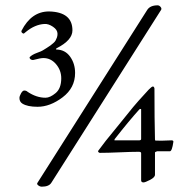

<svg xmlns="http://www.w3.org/2000/svg" viewBox="-20 -675 681 721"><path d="M196 -548Q196 -563 179 -574.5Q162 -586 147 -585Q111 -583 77 -555Q70 -548 67 -549Q58 -554 61 -560Q98 -632 164 -632Q252 -630 252 -561Q252 -524 193 -494Q190 -492 190 -490.5Q190 -489 193 -489Q225 -488 243.5 -462Q262 -436 262 -401Q262 -345 215 -309.5Q168 -274 121 -274Q83 -274 64 -286Q53 -293 53 -307Q53 -314 59 -324.5Q65 -335 71 -335Q79 -335 84 -330Q117 -308 151 -308Q168 -308 189 -325.5Q210 -343 210 -381Q210 -411 190.5 -434Q171 -457 143 -457Q132 -457 106 -450Q103 -449 98.5 -450.5Q94 -452 92 -455.5Q90 -459 92 -461Q101 -470 119 -476.5Q137 -483 141 -486Q146 -489 155.5 -495Q165 -501 169 -504Q173 -507 179.5 -512.5Q186 -518 188.5 -522.5Q191 -527 193.5 -533.5Q196 -540 196 -548ZM121 11 533 -638Q544 -655 572 -655Q578 -655 583 -649Q588 -643 585 -638L173 11Q164 26 137 26Q130 26 123.5 21Q117 16 121 11ZM502 -148Q510 -148 510 -153V-264Q510 -266 508 -266Q506 -266 504 -265Q465 -222 411 -153Q408 -148 411 -148ZM349 -109Q363 -127 377 -146Q396 -170 427 -207.5Q458 -245 480 -273Q492 -288 538 -338Q549 -349 553 -350Q556 -351 558 -348Q560 -345 560 -342Q560 -225 562 -151Q562 -147 565 -147Q584 -146 624 -148Q632 -148 631 -142Q626 -107 618 -107H570Q562 -104 562 -103V-19Q562 -9 543.5 0.5Q525 10 519 10Q510 10 510 2V-100Q510 -105 501 -105Q475 -105 429.5 -103Q384 -101 355 -101Q352 -101 349.5 -104Q347 -107 349 -109Z"/></svg>

Font: EB Garamond
Style: SC
Weight: 400
Version: Version 000.010